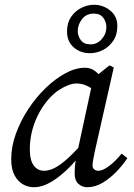

<svg xmlns="http://www.w3.org/2000/svg" viewBox="-20 -772 562 805"><path d="M122 13Q98 13 76.5 1Q55 -11 41 -37Q27 -63 27 -105Q27 -157 46.5 -211Q66 -265 98.5 -314.5Q131 -364 171.5 -403Q212 -442 254.5 -465Q297 -488 336 -488Q358 -488 374.5 -477Q391 -466 404.5 -447.5Q418 -429 431 -406L394 -380Q375 -396 351 -409Q327 -422 301 -422Q285 -422 266.5 -415Q248 -408 228.5 -395.5Q209 -383 191 -364Q167 -339 147.5 -305Q128 -271 116.5 -230.5Q105 -190 105 -146Q105 -100 121.5 -78Q138 -56 165 -56Q186 -56 210.5 -68.5Q235 -81 267.5 -111Q300 -141 343 -192L355 -170H352Q317 -118 277 -76.5Q237 -35 197.5 -11Q158 13 122 13ZM345 13Q325 13 309 -1Q293 -15 293 -45Q293 -60 294 -72.5Q295 -85 297.5 -98.5Q300 -112 303 -128L304 -133L371 -443L378 -449L439 -498L457 -489L377 -135Q373 -116 370.5 -101Q368 -86 368 -78Q368 -68 375 -62Q382 -56 392 -56Q411 -56 437.5 -76Q464 -96 490 -128L514 -109Q495 -80 468 -52Q441 -24 410 -5.5Q379 13 345 13ZM357 -549Q317 -549 289 -573.5Q261 -598 261 -640Q261 -676 278 -701Q295 -726 321 -739Q347 -752 374 -752Q412 -752 442 -728Q472 -704 472 -663Q472 -626 454.5 -600.5Q437 -575 411 -562Q385 -549 357 -549ZM360 -586Q387 -586 406.5 -608Q426 -630 426 -659Q426 -680 413 -697.5Q400 -715 373 -715Q342 -715 324 -692Q306 -669 306 -642Q306 -622 318.5 -604Q331 -586 360 -586Z"/></svg>

Font: Source Serif 4
Style: Italic
Weight: 400
Italic angle: -12°
Designer: Frank Grießhammer
Foundry: Adobe Systems Incorporated
Version: Version 4.004;hotconv 1.0.116;makeotfexe 2.5.65601